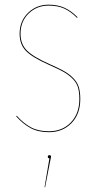

<svg xmlns="http://www.w3.org/2000/svg" viewBox="-20 -547 414 808"><path d="M184.6 -527.3Q222.7 -527.3 251.2 -514.4Q279.8 -501.5 306.2 -474.6L304.2 -471.7Q277.8 -498.5 250.2 -511Q222.7 -523.4 184.6 -523.4Q134.8 -523.4 100.6 -490.2Q66.4 -457 66.4 -404.8Q66.4 -361.3 93.3 -334.5Q120.1 -307.6 189.5 -276.9Q227.5 -260.3 249.5 -247.8Q271.5 -235.4 288.3 -218.3Q305.2 -201.2 311.5 -180.7Q317.9 -160.2 317.9 -130.4Q317.9 -66.9 280.8 -28.8Q243.7 9.3 186 9.3Q140.6 9.3 108.9 -7.8Q77.1 -24.9 48.3 -57.1L50.3 -60.1Q79.1 -27.8 110.1 -11.2Q141.1 5.4 186 5.4Q242.2 5.4 278.1 -31.7Q314 -68.8 314 -130.4Q314 -159.7 307.9 -179.7Q301.8 -199.7 284.9 -216.3Q268.1 -232.9 246.8 -244.9Q225.6 -256.8 187.5 -273.4Q117.7 -304.2 90.1 -331.8Q62.5 -359.4 62.5 -404.8Q62.5 -458 97.9 -492.7Q133.3 -527.3 184.6 -527.3ZM194.8 112.8Q194.8 114.7 190.9 131.8L169.9 240.7H167.5L188 119.6Q181.2 118.7 181.2 112.8Q181.2 106 188 106Q194.8 106 194.8 112.8Z"/></svg>

Font: Fira Sans Compressed Four
Style: Regular
Weight: 100
Width: 1
Designer: Carrois Corporate & Edenspiekermann AG
Foundry: Carrois Corporate GbR & Edenspiekermann AG
Version: Version 4.203;PS 004.203;hotconv 1.0.88;makeotf.lib2.5.64775